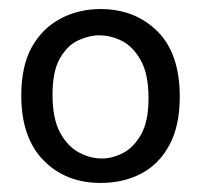

<svg xmlns="http://www.w3.org/2000/svg" viewBox="-20 -690 445 424"><path d="M202 -286Q125 -286 76 -336Q27 -386 27 -479Q27 -544 50 -585.5Q73 -627 113 -648.5Q153 -670 202 -670Q278 -670 327.5 -621Q377 -572 377 -476Q377 -413 354.5 -370.5Q332 -328 292.5 -307Q253 -286 202 -286ZM205 -340Q228 -340 251.5 -352Q275 -364 291.5 -393Q308 -422 308 -473Q308 -526 291 -556.5Q274 -587 249.5 -599.5Q225 -612 199 -612Q177 -612 153 -601Q129 -590 112.5 -561.5Q96 -533 96 -481Q96 -428 112.5 -397.5Q129 -367 154 -353.5Q179 -340 205 -340Z"/></svg>

Font: Bricolage Grotesque 96pt ExtraBold Light
Style: Regular
Weight: 300
Version: Version 1.001;gftools[0.9.33.dev8+g029e19f]